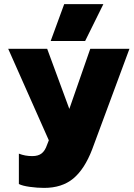

<svg xmlns="http://www.w3.org/2000/svg" viewBox="-20 -718 651 936"><path d="M293 -698H484L395 -518H227ZM72 179V31Q102 43 137 43Q167 43 183.5 29.5Q200 16 209 -11L218 -34L20 -480H210L318 -187L420 -480H611L429 11Q392 107 337 152.5Q282 198 195 198Q162 198 125.5 193Q89 188 72 179Z"/></svg>

Font: Readiness ExtraBold
Style: Regular
Weight: 800
Designer: Katatrad Team
Foundry: CadsonDemak
Version: Version 1.00;January 16, 2020;FontCreator 12.0.0.2550 64-bit